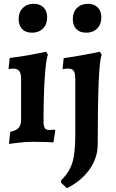

<svg xmlns="http://www.w3.org/2000/svg" viewBox="-20 -746 608 1010"><path d="M78 -646Q78 -682 100 -704Q122 -726 158 -726Q190 -726 209 -707Q228 -688 228 -654Q228 -618 206 -596Q184 -574 149 -574Q115 -574 96.5 -593Q78 -612 78 -646ZM91 -115V-329Q91 -360 81.5 -372.5Q72 -385 49 -385Q41 -385 34 -384Q27 -383 25 -382L31 -441Q89 -448 147.5 -459Q206 -470 223 -474L232 -457Q222 -435 215.5 -338Q209 -241 209 -106Q209 -82 216 -72Q223 -62 239 -62Q248 -62 256.5 -63Q265 -64 268 -64L271 -60L261 3Q249 2 217 1Q185 0 150 0Q119 0 79 4.5Q39 9 27 11L34 -53Q64 -58 77.5 -73Q91 -88 91 -115ZM363 -646Q363 -682 385 -704Q407 -726 443 -726Q475 -726 494 -707Q513 -688 513 -654Q513 -618 491 -596Q469 -574 434 -574Q400 -574 381.5 -593Q363 -612 363 -646ZM376 -36V-329Q376 -361 368 -373Q360 -385 339 -385Q328 -385 320 -384Q312 -383 309 -382L315 -440Q366 -447 427 -458.5Q488 -470 506 -474L515 -457Q494 -412 494 14Q494 84 451 145Q408 206 332 244L300 214L302 202Q345 160 360.5 110Q376 60 376 -36Z"/></svg>

Font: Sahitya
Style: Bold
Weight: 700
Designer: Juan Pablo del Peral
Foundry: Juan Pablo del Peral (http://www.huertatipografica.com)
Version: Version 1.001;PS 001.000;hotconv 1.0.70;makeotf.lib2.5.58329